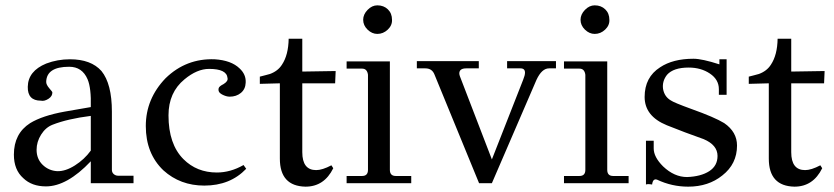

<svg xmlns="http://www.w3.org/2000/svg" viewBox="-20 -686 3122 719"><path d="M480 -28V0H320V-82Q231 12 152 12Q99 12 67 -19Q32 -50 32 -107Q32 -186 93 -225Q139 -253 222 -268L320 -285Q322 -356 308 -389Q288 -436 239 -436Q154 -436 153 -379Q153 -369 164.5 -355.5Q176 -342 176 -341Q177 -326 161.5 -316Q146 -306 133 -309Q83 -309 84 -361Q85 -420 153 -448Q195 -464 242 -464Q321 -464 360 -420Q399 -372 399 -268V-50Q399 -40 406 -34Q413 -28 422 -28ZM320 -122V-252Q233 -241 177 -219Q151 -209 134 -182Q117 -155 117 -125Q117 -91 139.5 -69Q162 -47 194 -45Q225 -44 260.5 -66.5Q296 -89 320 -122Z M611 -254Q611 -146 667 -90Q717 -40 792 -40Q843 -40 892 -68L902 -54Q842 9 745 9Q655 9 592 -48Q526 -111 526 -214Q526 -316 600 -393Q677 -468 784 -464Q846 -460 877 -430Q902 -407 900 -376Q899 -352 882 -338Q865 -324 840 -324Q827 -324 811 -332.5Q795 -341 799 -356Q801 -363 817 -371Q835 -382 832 -394Q829 -428 763 -428Q718 -428 671 -389Q611 -340 611 -254Z M1061 -541H1112V-418L1237 -420L1235 -374H1112V-116Q1112 -49 1164 -49Q1187 -49 1221 -67L1228 -56Q1194 13 1124 13Q1028 11 1028 -92V-374L953 -372V-399Q960 -401 972.5 -404Q985 -407 991 -409Q1021 -420 1036 -444Q1060 -480 1061 -541Z M1448 -612Q1449 -591 1432 -575Q1415 -559 1393 -559Q1373 -559 1356.5 -575Q1340 -591 1340 -612Q1340 -632 1356.5 -649Q1373 -666 1393 -666Q1417 -666 1432.5 -651Q1448 -636 1448 -612ZM1440 -456V-50Q1440 -27 1462 -27H1520V0H1278V-27H1336Q1358 -27 1358 -50V-406Q1355 -429 1336 -429H1278V-456Z M2062 -457V-430H2036Q2009 -430 1989 -387L1822 0H1774L1607 -407Q1598 -430 1573 -430H1541V-457H1773V-430H1726Q1700 -430 1700 -411Q1700 -407 1702 -401L1822 -89L1939 -387Q1946 -404 1946 -414Q1946 -430 1929 -430H1879V-457Z M2262 -612Q2263 -591 2246 -575Q2229 -559 2207 -559Q2187 -559 2170.5 -575Q2154 -591 2154 -612Q2154 -632 2170.5 -649Q2187 -666 2207 -666Q2231 -666 2246.5 -651Q2262 -636 2262 -612ZM2254 -456V-50Q2254 -27 2276 -27H2334V0H2092V-27H2150Q2172 -27 2172 -50V-406Q2169 -429 2150 -429H2092V-456Z M2740 -141Q2740 -72 2685 -29Q2633 13 2557 13Q2496 13 2441 -13Q2425 -19 2422 5Q2405 2 2399 5V-159H2428V-130Q2428 -98 2463 -63Q2505 -23 2553 -23Q2605 -25 2636 -45Q2667 -65 2667 -102Q2667 -143 2615 -165Q2544 -190 2477 -217Q2394 -251 2394 -323Q2394 -397 2452 -434Q2500 -466 2577 -466Q2609 -466 2674 -445V-464H2701V-331H2672V-352Q2672 -388 2638.5 -410.5Q2605 -433 2559 -433Q2502 -433 2478 -406Q2459 -382 2463 -353Q2468 -324 2492 -310Q2503 -302 2569 -278Q2656 -247 2692 -225Q2740 -192 2740 -141Z M2892 -541H2943V-418L3068 -420L3066 -374H2943V-116Q2943 -49 2995 -49Q3018 -49 3052 -67L3059 -56Q3025 13 2955 13Q2859 11 2859 -92V-374L2784 -372V-399Q2791 -401 2803.5 -404Q2816 -407 2822 -409Q2852 -420 2867 -444Q2891 -480 2892 -541Z"/></svg>

Font: GFS Didot
Style: Regular
Weight: 400
Designer: Takis Katsoulidis and George D. Matthiopoulos
Foundry: Takis Katsoulidis and George D. Matthiopoulos
Version: Version 1.0